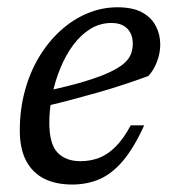

<svg xmlns="http://www.w3.org/2000/svg" viewBox="-20 -484 464 514"><path d="M278.5 -422.5Q248 -422.5 222.2 -406.8Q196.5 -391 176.2 -363.8Q156 -336.5 141.8 -302Q127.5 -267.5 119.8 -229.8Q112 -192 112 -156Q112 -98.5 134 -75.5Q156 -52.5 195.5 -52.5Q221.5 -52.5 244.8 -61.2Q268 -70 289.2 -91Q310.5 -112 330 -148.5H366Q338.5 -88 309.2 -53.5Q280 -19 246.8 -4.5Q213.5 10 173 10Q128.5 10 97.2 -6.2Q66 -22.5 49.5 -54.5Q33 -86.5 33 -134.5Q33 -190.5 46.5 -240.5Q60 -290.5 84.5 -331.2Q109 -372 142 -402Q175 -432 213.8 -448.2Q252.5 -464.5 294.5 -464.5Q335.5 -464.5 360.5 -450.8Q385.5 -437 397.2 -414.2Q409 -391.5 409 -364.5Q409 -341.5 400 -318.2Q391 -295 377 -280.5Q343 -268 308.8 -256.8Q274.5 -245.5 240 -235.8Q205.5 -226 171.5 -217Q137.5 -208 105 -200.5L107 -241Q167 -254 208 -266.5Q249 -279 274.2 -291Q299.5 -303 312.8 -315Q326 -327 330.8 -340Q335.5 -353 335.5 -367Q335.5 -384 329 -396.2Q322.5 -408.5 310 -415.5Q297.5 -422.5 278.5 -422.5Z"/></svg>

Font: Newsreader
Style: Italic
Weight: 400
Italic angle: -17°
Designer: Hugues Gentile
Foundry: Production Type
Version: Version 1.003